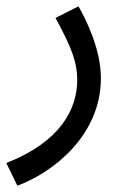

<svg xmlns="http://www.w3.org/2000/svg" viewBox="-46 -359 399 609"><path d="M9 230C123 188 274 70 274 -111C274 -172 253 -250 203 -339L130 -302C181 -209 199 -161 199 -106C199 -15 148 90 -26 158Z"/></svg>

Font: Noto Sans Arabic SemCond
Style: Regular
Weight: 400
Width: 4
Designer: Monotype Design Team, Nadine Chahine, Nizar Qandah and Khaled Hosny
Foundry: Monotype Imaging Inc.
Version: Version 2.012